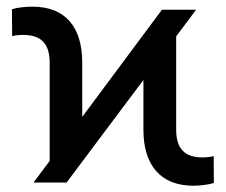

<svg xmlns="http://www.w3.org/2000/svg" viewBox="-20 -558 690 587"><path d="M183.6 0 418.5 -313.5V-161.1C418.5 -54.2 470.2 9.8 570.8 9.8C591.3 9.8 616.7 6.8 633.8 1.5L633.3 -80.6C623 -78.1 609.4 -76.7 599.1 -76.7C550.3 -76.7 518.6 -98.6 518.6 -160.6V-446.8L579.6 -528.3H475.1L231.4 -200.7V-367.2C231.4 -474.1 180.7 -537.6 79.6 -537.6C59.6 -537.6 33.2 -535.2 16.6 -529.8L17.1 -447.3C27.3 -450.7 41.5 -451.2 51.3 -451.2C99.6 -451.2 131.8 -430.2 131.8 -367.2V-65.9L82.5 0Z"/></svg>

Font: Bert Sans Medium
Style: Regular
Weight: 500
Designer: Christian Robertson (Google), Cristiano Sobral
Foundry: Google, Cristiano Sobral
Version: Version 3.101